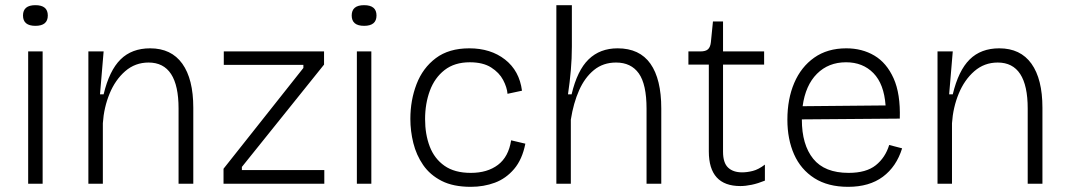

<svg xmlns="http://www.w3.org/2000/svg" viewBox="-20 -711 4134 743"><path d="M89 0V-512H145V0ZM117 -611Q69 -611 69 -651Q69 -691 117 -691Q165 -691 165 -651Q165 -611 117 -611Z M322 0V-512H381L367 -346H381Q403 -438 446.5 -481Q490 -524 561 -524Q643 -524 685.5 -464.5Q728 -405 728 -294V0H671V-291Q671 -469 555 -469Q503 -469 464.5 -435.5Q426 -402 404 -348.5Q382 -295 378 -234V0Z M845 0V-58L1154 -448V-460H846V-512H1234V-461L916 -65V-53H1235V0Z M1361 0V-512H1417V0ZM1389 -611Q1341 -611 1341 -651Q1341 -691 1389 -691Q1437 -691 1437 -651Q1437 -611 1389 -611Z M1802 12Q1734 12 1689 -11Q1644 -34 1617.5 -72.5Q1591 -111 1579.5 -157.5Q1568 -204 1568 -251Q1568 -323 1592 -385.5Q1616 -448 1666.5 -486Q1717 -524 1796 -524Q1879 -524 1934.5 -480.5Q1990 -437 2000 -360L1944 -348Q1942 -373 1927 -401.5Q1912 -430 1880.5 -450Q1849 -470 1798 -470Q1739 -470 1700.5 -440Q1662 -410 1643.5 -360Q1625 -310 1625 -250Q1625 -191 1643 -144Q1661 -97 1700 -69.5Q1739 -42 1802 -42Q1866 -42 1907 -73Q1948 -104 1958 -168L2013 -155Q2001 -94 1969.5 -57Q1938 -20 1895 -4Q1852 12 1802 12Z M2133 0V-691H2193V-531Q2193 -485 2189 -439Q2185 -393 2178 -346H2192Q2214 -439 2258 -481.5Q2302 -524 2370 -524Q2455 -524 2497 -464.5Q2539 -405 2539 -291V0H2482V-290Q2482 -385 2452 -427Q2422 -469 2364 -469Q2314 -469 2278.5 -440Q2243 -411 2221 -361.5Q2199 -312 2189 -248V0Z M2845 9Q2723 9 2723 -125V-461H2644V-512H2690Q2711 -512 2720 -520.5Q2729 -529 2731 -548L2739 -628H2778V-512H2937V-461H2778V-124Q2778 -81 2797.5 -62.5Q2817 -44 2852 -44Q2871 -44 2893 -49.5Q2915 -55 2940 -74V-12Q2913 -1 2889 4Q2865 9 2845 9Z M3262 12Q3184 12 3131.5 -21.5Q3079 -55 3053 -113.5Q3027 -172 3027 -248Q3027 -328 3053.5 -390Q3080 -452 3131 -488Q3182 -524 3255 -524Q3316 -524 3363.5 -496Q3411 -468 3438 -408Q3465 -348 3462 -252L3083 -249V-248Q3083 -151 3127 -96.5Q3171 -42 3264 -42Q3332 -42 3369 -71.5Q3406 -101 3421 -150L3471 -137Q3449 -66 3396.5 -27Q3344 12 3262 12ZM3254 -470Q3186 -470 3141.5 -425.5Q3097 -381 3086 -300L3407 -303Q3401 -386 3360 -428Q3319 -470 3254 -470Z M3608 0V-512H3667L3653 -346H3667Q3689 -438 3732.5 -481Q3776 -524 3847 -524Q3929 -524 3971.5 -464.5Q4014 -405 4014 -294V0H3957V-291Q3957 -469 3841 -469Q3789 -469 3750.5 -435.5Q3712 -402 3690 -348.5Q3668 -295 3664 -234V0Z"/></svg>

Font: Bricolage Grotesque 12pt ExtraLight
Style: Regular
Weight: 200
Designer: Mathieu Triay
Foundry: Atelier Triay
Version: Version 1.001; ttfautohint (v1.8.4.7-5d5b);gftools[0.9.33.de